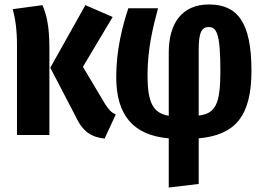

<svg xmlns="http://www.w3.org/2000/svg" viewBox="-20 -604 1183 859"><path d="M170 -581 37 -563C49 -519 56 -469 56 -401V0H201V-387C201 -493 187 -540 170 -581ZM484 -528 362 -581 205 -301 319 -82C352 -11 393 10 448 16L498 -92C477 -101 467 -113 450 -139L351 -305Z M1105 -288C1105 -506 1041 -584 915 -584C795 -584 735 -501 735 -369V-86C665 -98 640 -144 640 -268C640 -382 663 -478 687 -567H554C527 -484 500 -380 500 -259C500 -91 574 1 735 15V235L869 219V15C1031 0 1105 -82 1105 -288ZM869 -87V-386C869 -465 886 -483 914 -483C949 -483 966 -454 966 -286C966 -138 944 -96 869 -87Z"/></svg>

Font: Glow Sans TC Compressed
Style: Bold
Weight: 700
Width: 2
Designer: Ryoko NISHIZUKA (kana, bopomofo & ideographs); Paul D. Hunt (Latin, Greek & Cyrillic); Sandoll Communications, Soo-young
Version: Version 0.93